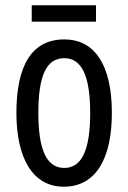

<svg xmlns="http://www.w3.org/2000/svg" viewBox="-20 -696 485 726"><path d="M343 -676H100V-614H343ZM403 -269C403 -452 337 -547 223 -547C99 -547 42 -446 42 -269C42 -101 102 10 221 10C346 10 403 -102 403 -269ZM125 -269C125 -407 154 -476 223 -476C290 -476 321 -407 321 -269C321 -130 290 -61 223 -61C155 -61 125 -132 125 -269Z"/></svg>

Font: Noto Sans Arabic ExtCond
Style: Regular
Weight: 400
Width: 2
Designer: Monotype Design Team, Nadine Chahine, Nizar Qandah and Khaled Hosny
Foundry: Monotype Imaging Inc.
Version: Version 2.012